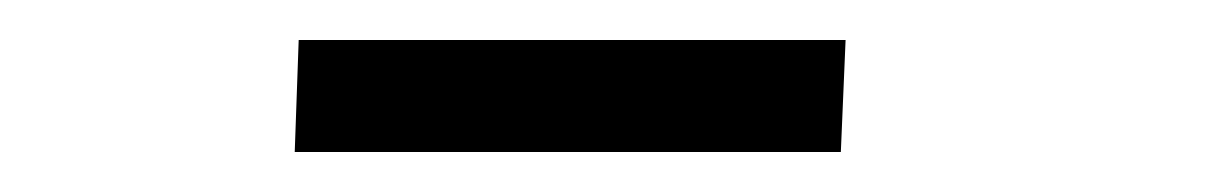

<svg xmlns="http://www.w3.org/2000/svg" viewBox="-20 -653 617 97"><path d="M407.2 -632.8 404.8 -576.2H128.9L130.9 -632.8Z"/></svg>

Font: Simonetta
Style: Regular
Weight: 400
Version: Version 1.004